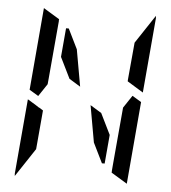

<svg xmlns="http://www.w3.org/2000/svg" viewBox="-61 -1027 939 1055"><g transform="rotate(5 408.0 -500.0)"><path d="M649 -782 652 -815 756 -972Q757 -968 757 -959L721 -546L633 -600V-607ZM270 -861H285L339 -751L375 -548L313 -586L256 -702ZM716 -493 677 -41Q677 -41 677 -39L588 -93L589 -95V-103L592 -139L599 -218L620 -454L666 -523ZM100 -507 139 -959Q139 -959 139 -961L228 -907L227 -905V-895L224 -861L217 -782L199 -578L196 -546L150 -477ZM167 -218 164 -185 60 -28Q59 -32 59 -41L95 -454L141 -426L161 -413V-414L183 -400ZM560 -298 546 -139H531L477 -249L441 -452L503 -414Z"/></g></svg>

Font: DSEG14 Modern Mini
Style: Italic
Weight: 400
Italic angle: -5°
Designer: Keshikan(Twitter:@keshinomi_88pro)
Version: Version 0.46